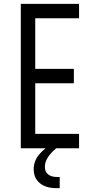

<svg xmlns="http://www.w3.org/2000/svg" viewBox="-20 -770 472 997"><path d="M390.5 -750V-675H163V-412.5H363.5V-337.5H163V-75H390.5V0H88V-750ZM273 207Q217.5 207 186.2 180.5Q155 154 155 108.5Q155 67 182 33.8Q209 0.5 258.5 -28.5H272V0Q243.5 23.5 228.2 47.8Q213 72 213 96Q213 122 229.8 135.5Q246.5 149 276 149H290V207Z"/></svg>

Font: Mohave
Style: Regular
Weight: 400
Designer: Gumpita Rahayu
Foundry: Tokotype
Version: Version 2.003; ttfautohint (v1.8.3)